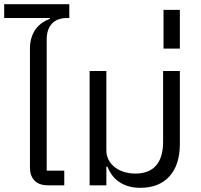

<svg xmlns="http://www.w3.org/2000/svg" viewBox="-27 -885 959 917"><path d="M202 0Q159 0 137.5 -23Q116 -46 116 -84V-651Q116 -683 124 -707Q132 -731 145 -748Q158 -765 175 -776.5Q192 -788 211 -795V-799H-7V-865H304V-799H294Q246 -799 221 -772Q196 -745 196 -696V-70H280V0Z M644 12Q609 12 583 3.5Q557 -5 538 -19Q519 -33 506.5 -51Q494 -69 486 -89H481V0H401V-546H481V-168Q481 -140 493 -119Q505 -98 524.5 -84Q544 -70 568.5 -63Q593 -56 619 -56Q685 -56 718.5 -94.5Q752 -133 752 -208V-546H832V-198Q832 -97 782 -42.5Q732 12 644 12Z M754 -838H832V-653H754Z"/></svg>

Font: IBM Plex Sans Thai
Style: Regular
Weight: 400
Designer: Mike Abbink, Paul van der Laan, Pieter van Rosmalen, Ben Mitchell, Mark Frömberg
Foundry: Bold Monday
Version: Version 1.2